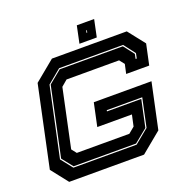

<svg xmlns="http://www.w3.org/2000/svg" viewBox="-144 -967 1082 1104"><g transform="rotate(-20 397.0 -415.5)"><path d="M93.5 0 12.5 -103 117.5 -597 242.5 -700H700.5L781.5 -597L754.5 -471H613.5L626 -528L602 -558.5H280.5L243.5 -527L168 -171.5L191.5 -141.5H513L550 -172L565 -241H353L383 -382H736L676.5 -103L551.5 0ZM144 -68.5H531L617.5 -139.5L654.5 -313.5H437.5L436 -306.5H646L611 -141.5L530 -75.5H148L95.5 -141.5L185 -562.5L263.5 -627H650L700 -562.5L694 -533.5H701L707.5 -564.5L654 -634H262.5L178.5 -564.5L88 -139.5ZM420.5 -726 442.5 -831H548.5L526.5 -726ZM480 -771H484.5L487.5 -785H483Z"/></g></svg>

Font: Tourney Expanded ExtraBold
Style: Italic
Weight: 800
Width: 7
Italic angle: -12°
Designer: Tyler Finck
Foundry: Etcetera Type Co
Version: Version 1.010; ttfautohint (v1.8.3)